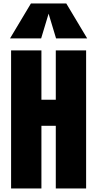

<svg xmlns="http://www.w3.org/2000/svg" viewBox="-20 -1062 548 1082"><path d="M353.5 -1042.5 471.2 -845.7H295.9L253.9 -984.9L211.9 -845.7H36.6L154.3 -1042.5ZM213.4 -353V0H42.5V-777.8H213.4V-500H294.4V-777.8H465.3V0H294.4V-353Z"/></svg>

Font: Anton
Style: Regular
Weight: 400
Foundry: vernon adams
Version: Version 1.000